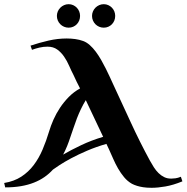

<svg xmlns="http://www.w3.org/2000/svg" viewBox="-22 -893 892 918"><path d="M850.1 -25.9Q805.7 -7.8 769 -1.5Q732.4 4.9 703.1 4.9Q679.7 4.9 662.6 2.2Q645.5 -0.5 633.3 -4.4Q619.1 -8.8 608.9 -14.2Q587.4 -26.4 571.3 -45.9Q555.2 -65.4 542.2 -87.9Q529.3 -110.4 519 -134.3Q508.8 -158.2 499 -179.2L486.8 -205.1Q437.5 -190.9 394.8 -172.6Q352.1 -154.3 318.8 -136.5Q285.6 -118.7 262.9 -103.8Q240.2 -88.9 231 -82Q212.9 -62 190.4 -46.4Q168 -30.8 140.1 -19.8Q112.3 -8.8 78.1 -2.9Q43.9 2.9 2.9 2.9L-2 -18.1Q45.4 -25.9 79.8 -48.3Q114.3 -70.8 139.2 -103.8Q164.1 -136.7 181.6 -178Q199.2 -219.2 212.9 -265.1Q220.7 -291.5 233.6 -320.8Q246.6 -350.1 264.9 -377.7Q283.2 -405.3 306.9 -429.4Q330.6 -453.6 360.8 -470.2Q352.5 -485.8 344.5 -502.2Q336.4 -518.6 329.1 -535.2Q318.8 -554.7 308.6 -578.4Q298.3 -602.1 284.4 -622.3Q270.5 -642.6 251.7 -656.2Q232.9 -669.9 205.1 -669.9Q185.5 -669.9 166.7 -665.5Q147.9 -661.1 130.9 -654.8L124 -674.8Q166.5 -689 210.2 -699Q253.9 -709 296.9 -709Q317.4 -709 337.4 -706.3Q357.4 -703.6 376 -696.8Q392.1 -690.9 407.2 -677.5Q422.4 -664.1 436 -645.8Q449.7 -627.4 461.7 -606.4Q473.6 -585.4 484.1 -564.5Q494.6 -543.5 503.2 -524.7Q511.7 -505.9 518.1 -492.2Q561 -399.9 603.5 -307.4Q646 -214.8 694.8 -125Q703.6 -108.9 713.6 -93.3Q723.6 -77.6 736.1 -65.4Q748.5 -53.2 763.7 -45.9Q778.8 -38.6 797.9 -39.1Q804.7 -39.1 816.7 -40.5Q828.6 -42 842.8 -47.9ZM388.2 -414.1Q375.5 -393.6 365 -371.6Q354.5 -349.6 345.7 -326.9Q336.9 -304.2 329.6 -281.7Q322.3 -259.3 314.9 -238.8Q307.6 -216.3 299.1 -195.1Q290.5 -173.8 279.8 -153.8Q316.4 -175.3 365.7 -198.7Q415 -222.2 471.2 -238.8ZM360.8 -816.9Q360.8 -805.2 356.7 -794.9Q352.5 -784.7 345.2 -777.1Q337.9 -769.5 327.9 -765.1Q317.9 -760.7 306.2 -760.7Q294.4 -760.7 284.2 -765.1Q273.9 -769.5 266.4 -777.1Q258.8 -784.7 254.4 -794.9Q250 -805.2 250 -816.9Q250 -828.1 254.4 -838.4Q258.8 -848.6 266.4 -856.2Q273.9 -863.8 284.2 -868.4Q294.4 -873 306.2 -873Q317.9 -873 327.9 -868.4Q337.9 -863.8 345.2 -856.2Q352.5 -848.6 356.7 -838.4Q360.8 -828.1 360.8 -816.9ZM528.8 -816.9Q528.8 -805.2 524.7 -794.9Q520.5 -784.7 513.2 -777.1Q505.9 -769.5 495.8 -765.1Q485.8 -760.7 474.1 -760.7Q462.4 -760.7 452.1 -765.1Q441.9 -769.5 434.3 -777.1Q426.8 -784.7 422.4 -794.9Q418 -805.2 418 -816.9Q418 -828.1 422.4 -838.4Q426.8 -848.6 434.3 -856.2Q441.9 -863.8 452.1 -868.4Q462.4 -873 474.1 -873Q485.8 -873 495.8 -868.4Q505.9 -863.8 513.2 -856.2Q520.5 -848.6 524.7 -838.4Q528.8 -828.1 528.8 -816.9Z"/></svg>

Font: Uncial Antiqua
Style: Regular
Weight: 400
Version: Version 1.000